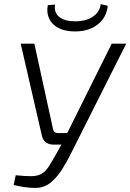

<svg xmlns="http://www.w3.org/2000/svg" viewBox="-20 -901 630 928"><path d="M590 -690 326 -165Q305 -122 281 -84Q257 -46 228 -21Q199 4 160 7Q143 8 122 6Q101 4 81 0.5Q61 -3 46 -7L56 -54Q104 -49 133 -49.5Q162 -50 181.5 -61.5Q201 -73 217.5 -99Q234 -125 259 -170L288 -223L298 -244L520 -690ZM146 -690 237 -274Q241 -258 259 -258H314L311 -202H239Q215 -202 200.5 -214Q186 -226 182 -247L80 -690ZM467 -881 501 -873Q497 -835 476.5 -807.5Q456 -780 422 -764.5Q388 -749 343 -749Q296 -749 264 -765Q232 -781 218 -810Q204 -839 211 -876L246 -879Q240 -840 266.5 -819Q293 -798 343 -798Q396 -798 429 -820.5Q462 -843 467 -881Z"/></svg>

Font: Exo 2 Light
Style: Italic
Weight: 300
Italic angle: -8°
Designer: Natanael Gama
Foundry: Natanael Gama
Version: Version 2.010